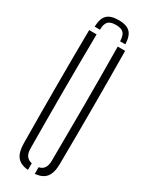

<svg xmlns="http://www.w3.org/2000/svg" viewBox="-239 -969 795 1019"><g transform="rotate(30 159.0 -459.0)"><path d="M49 -106Q45.5 -453 49 -800H94.5Q92.5 -626.5 92.2 -450.2Q92 -274 93.5 -100.5Q93.5 -44.5 138.5 -35.5V5Q91.5 1 70.5 -25.5Q49.5 -52 49 -106ZM180.5 5V-35.5Q224 -44 224 -100.5Q225.5 -274 225.8 -450.2Q226 -626.5 224 -800H269.5Q273 -453 269.5 -106Q269 -52 248 -25.5Q227 1 180.5 5ZM159 -924.5Q110.5 -924.5 88.5 -902.8Q66.5 -881 65 -830.5H97.5Q98 -866 111.8 -880.5Q125.5 -895 159 -895Q192.5 -895 206.2 -880.5Q220 -866 221 -830.5H253Q251.5 -881 229.5 -902.8Q207.5 -924.5 159 -924.5Z"/></g></svg>

Font: Big Shoulders Stencil Display Light
Style: Regular
Weight: 300
Designer: Patric King
Foundry: XO Type Co
Version: Version 1.000